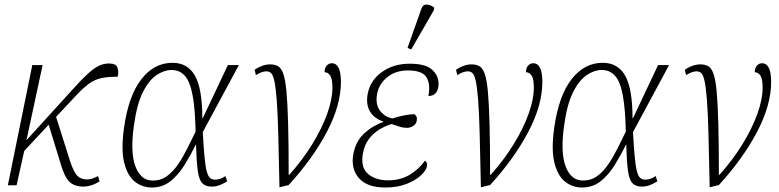

<svg xmlns="http://www.w3.org/2000/svg" viewBox="-20 -826 3472 856"><path d="M15 0 124 -536H170L98 -201L311 -435Q347 -475 373 -498.5Q399 -522 420.5 -532.5Q442 -543 466 -543Q496 -543 503 -526Q510 -509 505 -484Q462 -484 433 -478Q404 -472 379 -454.5Q354 -437 321 -402L230 -305L291 -112Q308 -59 324.5 -42.5Q341 -26 368 -26Q379 -26 390.5 -29.5Q402 -33 417 -41L424 -18Q405 -5 386 0.5Q367 6 353 6Q312 6 290 -15Q268 -36 251 -94L197 -270L88 -153L54 0Z M657 10Q615 10 582 -15.5Q549 -41 534 -99.5Q519 -158 533 -257Q553 -399 610 -472.5Q667 -546 749 -546Q817 -546 849.5 -488Q882 -430 882 -299H884L996 -536H1045L884 -237Q888 -167 892 -124.5Q896 -82 902 -61Q908 -40 916.5 -32.5Q925 -25 939 -25Q962 -25 985 -41L993 -18Q980 -9 961.5 -1.5Q943 6 924 6Q896 6 881.5 -9.5Q867 -25 861.5 -66Q856 -107 854 -181H853Q830 -135 803 -91Q776 -47 740.5 -18.5Q705 10 657 10ZM661 -21Q697 -21 724.5 -41Q752 -61 774 -93.5Q796 -126 815 -164Q834 -202 852 -239Q850 -339 839 -399.5Q828 -460 805 -487Q782 -514 744 -514Q713 -514 679 -492Q645 -470 617.5 -416Q590 -362 577 -266Q560 -146 584 -83.5Q608 -21 661 -21Z M1115 -515Q1129 -525 1147.5 -532Q1166 -539 1184 -539Q1204 -539 1218.5 -531.5Q1233 -524 1242.5 -498.5Q1252 -473 1257 -419.5Q1262 -366 1264.5 -275.5Q1267 -185 1267 -47H1270Q1330 -114 1373 -184.5Q1416 -255 1439 -319.5Q1462 -384 1462 -435Q1462 -475 1452 -489.5Q1442 -504 1427 -504Q1427 -523 1436.5 -533.5Q1446 -544 1459 -544Q1500 -544 1500 -461Q1500 -357 1437 -237.5Q1374 -118 1267 -1L1226 9Q1223 -137 1220.5 -232Q1218 -327 1213.5 -383Q1209 -439 1203 -465.5Q1197 -492 1188.5 -500Q1180 -508 1168 -508Q1147 -508 1121 -491Z M1698 10Q1617 10 1580.5 -31.5Q1544 -73 1555 -137Q1565 -196 1604 -231.5Q1643 -267 1689 -282V-284Q1648 -298 1629.5 -329Q1611 -360 1619 -406Q1630 -467 1682 -504.5Q1734 -542 1807 -542Q1883 -542 1912 -510Q1941 -478 1934 -438Q1927 -398 1890 -398Q1900 -452 1881 -482Q1862 -512 1799 -512Q1743 -512 1706 -481.5Q1669 -451 1661 -406Q1653 -360 1674.5 -332Q1696 -304 1730 -298Q1786 -316 1828 -317Q1834 -312 1837 -305.5Q1840 -299 1838 -288Q1836 -274 1823 -265Q1810 -256 1794 -256Q1777 -256 1762.5 -261Q1748 -266 1726 -273Q1699 -265 1672 -249Q1645 -233 1625 -206.5Q1605 -180 1598 -142Q1587 -80 1620.5 -51Q1654 -22 1710 -22Q1765 -22 1806 -46.5Q1847 -71 1875 -110Q1879 -107 1882 -101Q1885 -95 1883 -83Q1880 -66 1856.5 -44Q1833 -22 1792.5 -6Q1752 10 1698 10ZM1813 -605 1797 -613 1858 -785Q1865 -807 1883 -805.5Q1901 -804 1916 -792L1914 -780Z M2013 -515Q2027 -525 2045.5 -532Q2064 -539 2082 -539Q2102 -539 2116.5 -531.5Q2131 -524 2140.5 -498.5Q2150 -473 2155 -419.5Q2160 -366 2162.5 -275.5Q2165 -185 2165 -47H2168Q2228 -114 2271 -184.5Q2314 -255 2337 -319.5Q2360 -384 2360 -435Q2360 -475 2350 -489.5Q2340 -504 2325 -504Q2325 -523 2334.5 -533.5Q2344 -544 2357 -544Q2398 -544 2398 -461Q2398 -357 2335 -237.5Q2272 -118 2165 -1L2124 9Q2121 -137 2118.5 -232Q2116 -327 2111.5 -383Q2107 -439 2101 -465.5Q2095 -492 2086.5 -500Q2078 -508 2066 -508Q2045 -508 2019 -491Z M2575 10Q2533 10 2500 -15.5Q2467 -41 2452 -99.5Q2437 -158 2451 -257Q2471 -399 2528 -472.5Q2585 -546 2667 -546Q2735 -546 2767.5 -488Q2800 -430 2800 -299H2802L2914 -536H2963L2802 -237Q2806 -167 2810 -124.5Q2814 -82 2820 -61Q2826 -40 2834.5 -32.5Q2843 -25 2857 -25Q2880 -25 2903 -41L2911 -18Q2898 -9 2879.5 -1.5Q2861 6 2842 6Q2814 6 2799.5 -9.5Q2785 -25 2779.5 -66Q2774 -107 2772 -181H2771Q2748 -135 2721 -91Q2694 -47 2658.5 -18.5Q2623 10 2575 10ZM2579 -21Q2615 -21 2642.5 -41Q2670 -61 2692 -93.5Q2714 -126 2733 -164Q2752 -202 2770 -239Q2768 -339 2757 -399.5Q2746 -460 2723 -487Q2700 -514 2662 -514Q2631 -514 2597 -492Q2563 -470 2535.5 -416Q2508 -362 2495 -266Q2478 -146 2502 -83.5Q2526 -21 2579 -21Z M3033 -515Q3047 -525 3065.5 -532Q3084 -539 3102 -539Q3122 -539 3136.5 -531.5Q3151 -524 3160.5 -498.5Q3170 -473 3175 -419.5Q3180 -366 3182.5 -275.5Q3185 -185 3185 -47H3188Q3248 -114 3291 -184.5Q3334 -255 3357 -319.5Q3380 -384 3380 -435Q3380 -475 3370 -489.5Q3360 -504 3345 -504Q3345 -523 3354.5 -533.5Q3364 -544 3377 -544Q3418 -544 3418 -461Q3418 -357 3355 -237.5Q3292 -118 3185 -1L3144 9Q3141 -137 3138.5 -232Q3136 -327 3131.5 -383Q3127 -439 3121 -465.5Q3115 -492 3106.5 -500Q3098 -508 3086 -508Q3065 -508 3039 -491Z"/></svg>

Font: Noto Serif SemiCondensed ExtraLight
Style: Italic
Weight: 200
Width: 4
Italic angle: -12°
Designer: Monotype Design Team
Foundry: Monotype Imaging Inc.
Version: Version 2.013